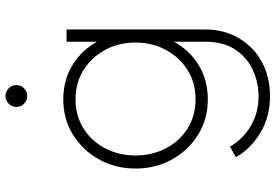

<svg xmlns="http://www.w3.org/2000/svg" viewBox="-173 -617 1010 704"><g transform="rotate(-90 332.0 -265.0)"><path d="M331 220Q403 220 458 189.5Q513 159 544.5 105Q576 51 576 -18V-526H531V-414Q500 -471 445 -504.5Q390 -538 320 -538Q247 -538 189.5 -502Q132 -466 99 -406Q66 -346 66 -273Q66 -200 99 -140Q132 -80 189.5 -44Q247 -8 320 -8Q390 -8 445 -41.5Q500 -75 531 -132V-18Q531 50 501.5 93.5Q472 137 426.5 157.5Q381 178 331 178Q271 178 223 150Q175 122 146 73L108 95Q137 148 196 184Q255 220 331 220ZM320 -53Q259 -53 212.5 -82.5Q166 -112 140 -162Q114 -212 114 -273Q114 -334 140 -384Q166 -434 212.5 -463.5Q259 -493 320 -493Q381 -493 427.5 -463.5Q474 -434 501 -384.5Q528 -335 528 -273Q528 -212 501 -162Q474 -112 427.5 -82.5Q381 -53 320 -53ZM332 -670Q348 -670 360 -681.5Q372 -693 372 -710Q372 -727 360 -738.5Q348 -750 332 -750Q316 -750 304 -738.5Q292 -727 292 -710Q292 -693 304 -681.5Q316 -670 332 -670Z"/></g></svg>

Font: Plus Jakarta Sans ExtraLight
Style: Regular
Weight: 200
Designer: Gumpita Rahayu
Foundry: Tokotype
Version: Version 2.004; ttfautohint (v1.8.3)